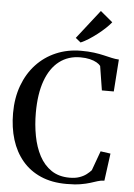

<svg xmlns="http://www.w3.org/2000/svg" viewBox="-64 -1035 762 1093"><g transform="rotate(5 317.0 -489.0)"><path d="M357.5 10.5Q274 10.5 210.8 -17Q147.5 -44.5 105 -95Q62.5 -145.5 41.2 -214.2Q20 -283 20 -365Q20 -451.5 46.2 -522.8Q72.5 -594 120.2 -645.2Q168 -696.5 233.2 -724.2Q298.5 -752 375.5 -752Q417 -752 449 -747.8Q481 -743.5 506 -737.5Q531 -731.5 552.2 -726.8Q573.5 -722 593.5 -721L580.5 -537.5H512.5L490.5 -675.5Q483 -685.5 467.8 -694.2Q452.5 -703 429 -708.8Q405.5 -714.5 374.5 -714.5Q305 -714.5 254.2 -675.5Q203.5 -636.5 176.2 -561.5Q149 -486.5 149 -378Q149 -309.5 161 -246.2Q173 -183 199.2 -133.5Q225.5 -84 268.2 -55.2Q311 -26.5 372 -26.5Q405 -26.5 428.5 -34.8Q452 -43 468.2 -55.5Q484.5 -68 495 -80L535.5 -191.5L592.5 -183.5L571.5 -27Q551 -26.5 532.8 -20.5Q514.5 -14.5 492.2 -7.5Q470 -0.5 437.8 5Q405.5 10.5 357.5 10.5ZM367.5 -799 338.5 -822.5 467.5 -987.5 537.5 -929Q524.5 -912.5 504.5 -893.8Q484.5 -875 461 -856.8Q437.5 -838.5 413.5 -823.2Q389.5 -808 368.5 -799Z"/></g></svg>

Font: Merriweather 96pt Medium
Style: Regular
Weight: 500
Version: Version 2.100